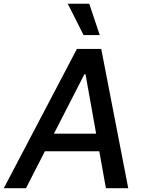

<svg xmlns="http://www.w3.org/2000/svg" viewBox="-61 -983 739 1003"><path d="M74.7 0H-41L340.8 -727.5H467.8L608.9 0H492.2L385.7 -595.2H379.9ZM141.6 -284.7H519L503.9 -192.9H126ZM375.5 -799.8 293 -963.4H405.3L460 -799.8Z"/></svg>

Font: Inter Tight Medium
Style: Italic
Weight: 500
Italic angle: -9.39999°
Designer: Rasmus Andersson
Foundry: rsms
Version: Version 3.004